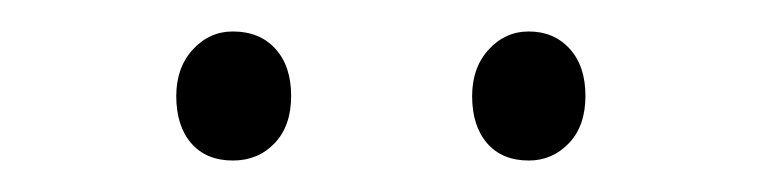

<svg xmlns="http://www.w3.org/2000/svg" viewBox="-20 -755 484 122"><path d="M92 -694Q92 -712 102.5 -723.5Q113 -735 128 -735Q145 -735 155 -724Q165 -713 165 -694Q165 -675 154.5 -664Q144 -653 128 -653Q111 -653 101.5 -664Q92 -675 92 -694ZM280 -694Q280 -712 290.5 -723.5Q301 -735 316 -735Q332 -735 342 -724Q352 -713 352 -694Q352 -675 341.5 -664Q331 -653 316 -653Q299 -653 289.5 -664Q280 -675 280 -694Z"/></svg>

Font: Bitter Pro Light
Style: Regular
Weight: 300
Designer: Sol Matas, and Bitter project Authors
Foundry: Sol Matas
Version: Version 1.010